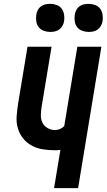

<svg xmlns="http://www.w3.org/2000/svg" viewBox="-20 -978 554 998"><path d="M261 0 294 -199Q286 -198 279 -197.5Q272 -197 265 -197Q233 -197 202 -202Q171 -207 144.5 -221.5Q118 -236 99.5 -259.5Q81 -283 72.5 -312.5Q64 -342 66.5 -374Q69 -406 74 -439L123 -735H248L196 -421Q193 -400 192.5 -379Q192 -358 200.5 -340.5Q209 -323 227 -312.5Q245 -302 266 -302Q279 -302 292 -307.5Q305 -313 314 -323L382 -735H507L386 0ZM441 -812Q424 -812 407.5 -818Q391 -824 381 -837Q371 -850 368.5 -867.5Q366 -885 369 -903Q371 -915 377 -926.5Q383 -938 393.5 -945.5Q404 -953 416.5 -955.5Q429 -958 441 -958Q458 -958 474.5 -952Q491 -946 500.5 -933Q510 -920 513 -902.5Q516 -885 513 -867Q511 -855 504.5 -843.5Q498 -832 487.5 -824.5Q477 -817 465 -814.5Q453 -812 441 -812ZM241 -812Q224 -812 207.5 -818Q191 -824 181 -837Q171 -850 168.5 -867.5Q166 -885 169 -903Q171 -915 177 -926.5Q183 -938 193.5 -945.5Q204 -953 216.5 -955.5Q229 -958 241 -958Q258 -958 274.5 -952Q291 -946 300.5 -933Q310 -920 313 -902.5Q316 -885 313 -867Q311 -855 304.5 -843.5Q298 -832 287.5 -824.5Q277 -817 265 -814.5Q253 -812 241 -812Z"/></svg>

Font: Iosevka Term Curly Extrabold
Style: Italic
Weight: 800
Italic angle: -9°
Designer: Belleve Invis
Foundry: Belleve Invis
Version: Version 32.3.0